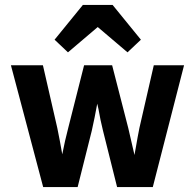

<svg xmlns="http://www.w3.org/2000/svg" viewBox="-20 -754 786 774"><path d="M154 0H293L350 -227C358 -262 365 -298 372 -336C374 -328 375 -321 377 -314C382 -285 388 -256 395 -228L452 0H596L722 -491H600L542 -238C537 -212 532 -187 528 -162L522 -129C522 -131 521 -132 521 -134C513 -170 505 -203 497 -238L432 -491H319L255 -238C246 -204 238 -168 231 -132C225 -168 218 -203 211 -238L153 -491H24ZM254 -543 374 -645 494 -543 548 -594 434 -734H314L200 -594Z"/></svg>

Font: Source Sans Pro SemBd
Style: Regular
Weight: 700
Designer: Paul D. Hunt
Foundry: Adobe Systems Incorporated
Version: Version 2.020;PS 2.0;hotconv 1.0.86;makeotf.lib2.5.63406